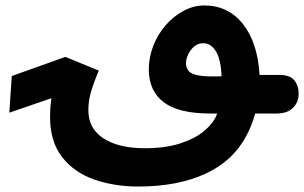

<svg xmlns="http://www.w3.org/2000/svg" viewBox="-20 -410 1112 702"><path d="M1002 -136Q1040 -136 1056 -116.5Q1072 -97 1072 -68Q1072 -36 1051 -15.5Q1030 5 992 5H913Q901 49 881 86Q832 179 730.5 225.5Q629 272 486 272Q397 272 323.5 246Q250 220 206.5 163.5Q163 107 163 17Q163 4 164 -13.5Q165 -31 168 -51L14 2L23 -132L219 -202L341 -152Q319 -98 311 -68Q303 -38 303 -7Q303 60 358.5 96Q414 132 510 132Q584 132 638.5 114.5Q693 97 727 68.5Q761 40 773 8L774 5H748Q634 5 579.5 -35.5Q525 -76 524 -155Q524 -200 540.5 -242.5Q557 -285 586 -318Q615 -351 651.5 -370.5Q688 -390 727 -390Q814 -390 868 -322.5Q922 -255 929 -136ZM660 -179Q660 -164 668.5 -152Q677 -140 704.5 -134.5Q732 -129 790 -131Q788 -191 770 -221.5Q752 -252 723 -252Q704 -252 690 -240Q676 -228 668 -211Q660 -194 660 -179Z"/></svg>

Font: Noto IKEA Arabic
Style: Bold
Weight: 700
Designer: Monotype Design Team
Foundry: Monotype Imaging Inc.
Version: Version 1.200